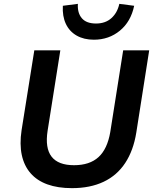

<svg xmlns="http://www.w3.org/2000/svg" viewBox="-20 -966 808 996"><path d="M353 10Q280 10 226 -9.5Q172 -29 138.5 -67.5Q105 -106 93 -162Q81 -218 92 -291L158 -705H293L227 -288Q213 -198 247.5 -153.5Q282 -109 364 -109Q445 -109 491 -151Q537 -193 552 -281L619 -705H754L687 -278Q672 -185 629.5 -120.5Q587 -56 517.5 -23Q448 10 353 10ZM467 -760Q415 -760 377.5 -781.5Q340 -803 321.5 -842.5Q303 -882 306 -936L384 -946Q381 -899 404.5 -871.5Q428 -844 478 -844Q527 -844 558 -872Q589 -900 599 -946L676 -936Q659 -854 602 -807Q545 -760 467 -760Z"/></svg>

Font: Nunito Sans 8pt
Style: Bold Italic
Weight: 700
Italic angle: -9°
Version: Version 3.101;gftools[0.9.27]